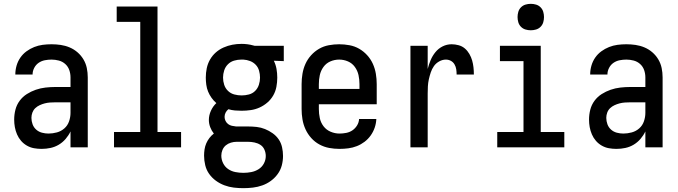

<svg xmlns="http://www.w3.org/2000/svg" viewBox="-20 -769 3540 1002"><path d="M197 8Q177 8 157.5 4.5Q138 1 120.5 -9Q103 -19 90 -34Q77 -49 69 -67.5Q61 -86 57.5 -105.5Q54 -125 54 -145Q54 -171 60.5 -196.5Q67 -222 82.5 -243Q98 -264 120 -278Q142 -292 166.5 -300.5Q191 -309 217 -312Q243 -315 269 -315H348V-365Q348 -385 341.5 -403.5Q335 -422 320.5 -435Q306 -448 287 -453Q268 -458 249 -458Q231 -458 213.5 -454.5Q196 -451 181.5 -441Q167 -431 158.5 -414.5Q150 -398 150 -380Q150 -380 150 -380Q150 -380 150 -380H60Q60 -380 60 -380.5Q60 -381 60 -381Q60 -404 66.5 -426.5Q73 -449 86 -468Q99 -487 118 -501Q137 -515 158.5 -523.5Q180 -532 202.5 -535Q225 -538 249 -538Q273 -538 297 -534.5Q321 -531 343.5 -521.5Q366 -512 384.5 -496Q403 -480 415.5 -459Q428 -438 433 -414Q438 -390 438 -365V0H348V-83Q338 -62 322.5 -44Q307 -26 287 -14Q267 -2 244 3Q221 8 197 8ZM233 -72Q255 -72 277 -78Q299 -84 316 -99Q333 -114 340.5 -136Q348 -158 348 -180V-235H269Q255 -235 241 -234Q227 -233 213.5 -229.5Q200 -226 187 -220Q174 -214 164 -204.5Q154 -195 149 -181.5Q144 -168 144 -154Q144 -137 150 -120.5Q156 -104 169 -92.5Q182 -81 199 -76.5Q216 -72 233 -72Z M575 0V-80H712V-655H589V-735H802V-80H925V0Z M1250 213Q1225 213 1200 210Q1175 207 1151 198Q1127 189 1106.5 174Q1086 159 1071.5 138.5Q1057 118 1051 93Q1045 68 1045 43Q1045 27 1047.5 10.5Q1050 -6 1056.5 -21Q1063 -36 1073 -49Q1083 -62 1096 -72Q1084 -87 1077 -105.5Q1070 -124 1070 -143Q1070 -167 1080.5 -190.5Q1091 -214 1109 -231Q1095 -243 1084 -258.5Q1073 -274 1066 -291Q1059 -308 1056.5 -327Q1054 -346 1054 -364Q1054 -389 1059 -413Q1064 -437 1076 -458Q1088 -479 1106 -495Q1124 -511 1146.5 -521Q1169 -531 1192.5 -535.5Q1216 -540 1241 -540Q1256 -540 1271.5 -538Q1287 -536 1301 -532L1309 -530H1461V-450L1409 -452Q1419 -432 1423 -409.5Q1427 -387 1427 -364Q1427 -340 1422.5 -316Q1418 -292 1406 -271Q1394 -250 1375.5 -234Q1357 -218 1335 -208Q1313 -198 1289 -194.5Q1265 -191 1241 -191Q1223 -191 1206 -192.5Q1189 -194 1172 -199Q1163 -192 1157.5 -181.5Q1152 -171 1152 -159Q1152 -148 1157 -138Q1162 -128 1170.5 -121.5Q1179 -115 1190 -112.5Q1201 -110 1212 -109Q1212 -109 1213 -109Q1214 -109 1215 -109Q1218 -109 1220.5 -109Q1223 -109 1226 -109H1274Q1297 -109 1319.5 -106.5Q1342 -104 1363 -95.5Q1384 -87 1403 -73.5Q1422 -60 1434.5 -41.5Q1447 -23 1452 -0.5Q1457 22 1457 45Q1457 70 1450.5 94.5Q1444 119 1429 139.5Q1414 160 1393.5 175Q1373 190 1349 198.5Q1325 207 1300 210Q1275 213 1250 213ZM1241 -271Q1260 -271 1279 -276Q1298 -281 1311.5 -294.5Q1325 -308 1331 -326.5Q1337 -345 1337 -364Q1337 -382 1332 -400Q1327 -418 1314.5 -431Q1302 -444 1285 -450.5Q1268 -457 1250 -458H1241Q1240 -458 1240 -458Q1240 -458 1239 -458Q1220 -458 1201.5 -452.5Q1183 -447 1169.5 -433.5Q1156 -420 1150 -401.5Q1144 -383 1144 -364Q1144 -345 1150 -326.5Q1156 -308 1170 -294.5Q1184 -281 1203 -276Q1222 -271 1241 -271ZM1250 133Q1271 133 1291.5 129Q1312 125 1329.5 114Q1347 103 1357 84.5Q1367 66 1367 45Q1367 28 1360 12Q1353 -4 1339 -13Q1325 -22 1308 -25.5Q1291 -29 1274 -29H1226Q1223 -29 1220.5 -29Q1218 -29 1215 -29Q1200 -29 1185 -24.5Q1170 -20 1158.5 -10.5Q1147 -1 1141 13.5Q1135 28 1135 43Q1135 64 1144.5 83Q1154 102 1171 113.5Q1188 125 1208.5 129Q1229 133 1250 133Z M1752 8Q1724 8 1697.5 3Q1671 -2 1647 -15Q1623 -28 1604.5 -48.5Q1586 -69 1574.5 -94Q1563 -119 1558.5 -146Q1554 -173 1554 -200V-330Q1554 -357 1558.5 -384Q1563 -411 1574 -435.5Q1585 -460 1603.5 -480.5Q1622 -501 1645.5 -514.5Q1669 -528 1696 -533Q1723 -538 1750 -538Q1777 -538 1804 -533Q1831 -528 1854.5 -514.5Q1878 -501 1896.5 -480.5Q1915 -460 1926 -435.5Q1937 -411 1941.5 -384Q1946 -357 1946 -330V-225H1644V-200Q1644 -176 1649 -152.5Q1654 -129 1668.5 -110Q1683 -91 1705.5 -81.5Q1728 -72 1752 -72Q1769 -72 1787 -75.5Q1805 -79 1819.5 -89Q1834 -99 1843.5 -114.5Q1853 -130 1854 -148H1944Q1943 -125 1935.5 -103Q1928 -81 1914.5 -62Q1901 -43 1882.5 -29Q1864 -15 1842.5 -6.5Q1821 2 1798 5Q1775 8 1752 8ZM1644 -305H1856V-330Q1856 -354 1851 -377Q1846 -400 1832 -419.5Q1818 -439 1796 -448.5Q1774 -458 1750 -458Q1726 -458 1704 -448.5Q1682 -439 1668 -419.5Q1654 -400 1649 -377Q1644 -354 1644 -330Z M2122 0V-530H2212V-409Q2218 -433 2227.5 -455.5Q2237 -478 2252.5 -497Q2268 -516 2290 -527Q2312 -538 2337 -538Q2355 -538 2373.5 -533Q2392 -528 2406 -516Q2420 -504 2429.5 -487.5Q2439 -471 2444 -453.5Q2449 -436 2451 -417.5Q2453 -399 2453 -380H2363Q2363 -394 2361 -407.5Q2359 -421 2352 -433Q2345 -445 2333 -451.5Q2321 -458 2307 -458Q2289 -458 2272 -448.5Q2255 -439 2244.5 -424Q2234 -409 2228 -391Q2222 -373 2218 -355Q2214 -337 2213 -318.5Q2212 -300 2212 -281V0Z M2575 0V-80H2712V-450H2589V-530H2802V-80H2925V0ZM2750 -611Q2736 -611 2722.5 -615Q2709 -619 2699 -629Q2689 -639 2685 -652.5Q2681 -666 2681 -680Q2681 -694 2685 -707.5Q2689 -721 2699 -731Q2709 -741 2722.5 -745Q2736 -749 2750 -749Q2764 -749 2777.5 -745Q2791 -741 2801 -731Q2811 -721 2815 -707.5Q2819 -694 2819 -680Q2819 -666 2815 -652.5Q2811 -639 2801 -629Q2791 -619 2777.5 -615Q2764 -611 2750 -611Z M3197 8Q3177 8 3157.5 4.5Q3138 1 3120.5 -9Q3103 -19 3090 -34Q3077 -49 3069 -67.5Q3061 -86 3057.5 -105.5Q3054 -125 3054 -145Q3054 -171 3060.5 -196.5Q3067 -222 3082.5 -243Q3098 -264 3120 -278Q3142 -292 3166.5 -300.5Q3191 -309 3217 -312Q3243 -315 3269 -315H3348V-365Q3348 -385 3341.5 -403.5Q3335 -422 3320.5 -435Q3306 -448 3287 -453Q3268 -458 3249 -458Q3231 -458 3213.5 -454.5Q3196 -451 3181.5 -441Q3167 -431 3158.5 -414.5Q3150 -398 3150 -380Q3150 -380 3150 -380Q3150 -380 3150 -380H3060Q3060 -380 3060 -380.5Q3060 -381 3060 -381Q3060 -404 3066.5 -426.5Q3073 -449 3086 -468Q3099 -487 3118 -501Q3137 -515 3158.5 -523.5Q3180 -532 3202.5 -535Q3225 -538 3249 -538Q3273 -538 3297 -534.5Q3321 -531 3343.5 -521.5Q3366 -512 3384.5 -496Q3403 -480 3415.5 -459Q3428 -438 3433 -414Q3438 -390 3438 -365V0H3348V-83Q3338 -62 3322.5 -44Q3307 -26 3287 -14Q3267 -2 3244 3Q3221 8 3197 8ZM3233 -72Q3255 -72 3277 -78Q3299 -84 3316 -99Q3333 -114 3340.5 -136Q3348 -158 3348 -180V-235H3269Q3255 -235 3241 -234Q3227 -233 3213.5 -229.5Q3200 -226 3187 -220Q3174 -214 3164 -204.5Q3154 -195 3149 -181.5Q3144 -168 3144 -154Q3144 -137 3150 -120.5Q3156 -104 3169 -92.5Q3182 -81 3199 -76.5Q3216 -72 3233 -72Z"/></svg>

Font: iosevka_custom_sans_ss08 Md
Style: Regular
Weight: 500
Designer: Belleve Invis
Foundry: Belleve Invis
Version: Version 10.3.0; ttfautohint (v1.8.3)